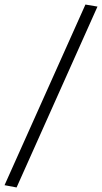

<svg xmlns="http://www.w3.org/2000/svg" viewBox="-75 -767 449 845"><path d="M-2 58 -55 48 301 -747 354 -738Z"/></svg>

Font: Nunito Sans 7pt SemiCondensed Light
Style: Italic
Weight: 300
Width: 4
Italic angle: -9°
Designer: Vernon Adams
Foundry: Vernon Adams
Version: Version 3.101;gftools[0.9.27]